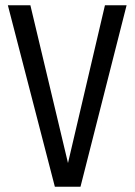

<svg xmlns="http://www.w3.org/2000/svg" viewBox="-20 -708 510 728"><path d="M460 -688 285.2 0H188L9.8 -688H95.2L237.8 -89.8L377.9 -688Z"/></svg>

Font: Fira Sans Compressed Book
Style: Regular
Weight: 350
Width: 1
Designer: Carrois Corporate & Edenspiekermann AG
Foundry: Carrois Corporate GbR & Edenspiekermann AG
Version: Version 4.203;PS 004.203;hotconv 1.0.88;makeotf.lib2.5.64775